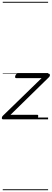

<svg xmlns="http://www.w3.org/2000/svg" viewBox="-30 -1303 565 2096"><path d="M8 0Q-10 0 -10 -14Q-10 -28 0 -38L424 -450H148Q139 -450 136 -456Q133 -462 137 -475Q141 -487 147.5 -493.5Q154 -500 163 -500H497Q508 -500 512 -493.5Q516 -487 514.5 -478Q513 -469 504 -460L85 -50H375Q384 -50 386.5 -44Q389 -38 385 -23Q382 -12 375.5 -6Q369 0 359 0ZM0 763H495V773H0ZM0 -20H495V0H0ZM0 -505H495V-500H0ZM0 -1283H495V-1273H0Z"/></svg>

Font: Playwrite NL Guides
Style: Regular
Weight: 400
Designer: Veronika Burian, José Scaglione
Foundry: TypeTogether
Version: Version 1.003